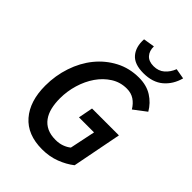

<svg xmlns="http://www.w3.org/2000/svg" viewBox="-246 -965 1091 1091"><g transform="rotate(45 300.0 -419.5)"><path d="M297 12Q179 12 116.5 -60Q54 -132 54 -257Q54 -338 79 -412.5Q104 -487 149.5 -543Q195 -599 258.5 -632.5Q322 -666 399 -666Q460 -666 503.5 -638.5Q547 -611 573 -566L498 -509Q480 -539 454.5 -556Q429 -573 394 -573Q342 -573 299.5 -546Q257 -519 227 -475.5Q197 -432 180.5 -377Q164 -322 164 -265Q164 -224 172 -190.5Q180 -157 198 -132Q216 -107 244.5 -93.5Q273 -80 314 -80Q342 -80 365.5 -88.5Q389 -97 406 -111L438 -265H317L334 -353H550L492 -55Q455 -26 405.5 -7Q356 12 297 12ZM398 -701Q325 -701 293 -739Q261 -777 265 -840L333 -851Q332 -815 352 -792.5Q372 -770 411 -770Q450 -770 476 -792.5Q502 -815 516 -851L579 -840Q562 -777 517 -739Q472 -701 398 -701Z"/></g></svg>

Font: Source Code Pro Semibold
Style: Italic
Weight: 600
Italic angle: -11°
Monospace: yes
Designer: Paul D. Hunt, Teo Tuominen
Foundry: Adobe Systems Incorporated
Version: Version 1.050;PS 1.000;hotconv 16.6.51;makeotf.lib2.5.65220